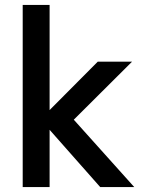

<svg xmlns="http://www.w3.org/2000/svg" viewBox="-20 -758 582 778"><path d="M72 -738H181V-312L376 -508H515L279 -273L524 0H386L181 -232V0H72Z"/></svg>

Font: Metropolitano Medium
Style: Regular
Weight: 500
Designer: Fonts by Alex Slobzheninov & Chris M. Simpson / Changes by Cristiano Sobral
Foundry: Fonts by Alex Slobzheninov & Chris M. Simpson / Changes by Cristiano Sobral
Version: Version 1.00;August 30, 2020;FontCreator 13.0.0.2681 64-bit